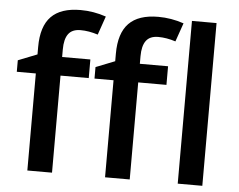

<svg xmlns="http://www.w3.org/2000/svg" viewBox="-53 -829 1111 893"><g transform="rotate(5 502.5 -382.5)"><path d="M353 -453.1H221.2V0H106V-453.1H17.1V-506.8L106 -542V-577.1Q106 -672.9 150.9 -719Q195.8 -765.1 288.1 -765.1Q348.6 -765.1 407.2 -745.1L377 -658.2Q334.5 -671.9 295.9 -671.9Q256.8 -671.9 239 -647.7Q221.2 -623.5 221.2 -575.2V-540H353ZM715.8 -453.1H584V0H468.8V-453.1H379.9V-506.8L468.8 -542V-577.1Q468.8 -672.9 513.7 -719Q558.6 -765.1 650.9 -765.1Q711.4 -765.1 770 -745.1L739.7 -658.2Q697.3 -671.9 658.7 -671.9Q619.6 -671.9 601.8 -647.7Q584 -623.5 584 -575.2V-540H715.8ZM922.9 0H808.1V-759.8H922.9Z"/></g></svg>

Font: f0_51262          
Style: Regular
Weight: 600
Foundry: Ascender Corporation
Version: Version 1.10